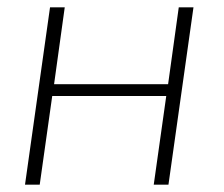

<svg xmlns="http://www.w3.org/2000/svg" viewBox="-20 -502 608 522"><path d="M466 -482 437 -273H127L156 -482H116L48 0H88L122 -241H432L398 0H438L506 -482Z"/></svg>

Font: Exo 2 Extra Light
Style: Italic
Weight: 250
Italic angle: -8°
Designer: Natanael Gama
Version: Version 1.001;PS 001.001;hotconv 1.0.88;makeotf.lib2.5.64775